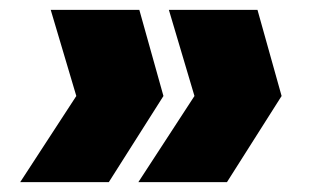

<svg xmlns="http://www.w3.org/2000/svg" viewBox="-20 -490 628 390"><path d="M441 -120 552 -295 503 -470H323L375 -295L261 -120ZM201 -120 312 -295 263 -470H83L135 -295L21 -120Z"/></svg>

Font: SVN-Poppins ExtraBold
Style: Italic
Weight: 800
Italic angle: -10°
Designer: Ninad Kale (Devanagari), Jonny Pinhorn (Latin)
Foundry: Indian Type Foundry
Version: Version 3.002 2017